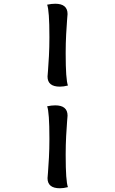

<svg xmlns="http://www.w3.org/2000/svg" viewBox="-20 -757 614 1026"><path d="M244 -11V-18Q244 -157 232 -189Q255 -194 275 -194Q341 -194 341 -139Q341 -137 338.5 -107.5Q336 -78 333.5 -30Q331 18 331 66V73Q331 211 343 243Q320 249 300 249Q234 249 234 195Q234 193 236.5 163.5Q239 134 241.5 85.5Q244 37 244 -11ZM244 -554V-561Q244 -700 232 -732Q255 -737 275 -737Q341 -737 341 -682Q341 -680 338.5 -650.5Q336 -621 333.5 -573Q331 -525 331 -477V-470Q331 -332 343 -300Q320 -294 300 -294Q234 -294 234 -348Q234 -350 236.5 -379.5Q239 -409 241.5 -457.5Q244 -506 244 -554Z"/></svg>

Font: Overlock
Style: Black
Weight: 900
Designer: Dario Muhafara
Foundry: Dario Manuel Muhafara
Version: Version 1.001